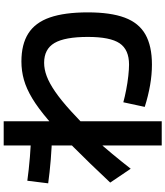

<svg xmlns="http://www.w3.org/2000/svg" viewBox="52 -880 896 1040"><g transform="rotate(-90 500.0 -360.0)"><path d="M232 68V-788H363V68ZM284 -527Q256 -527 223.5 -528.5Q191 -530 156 -533Q121 -536 88 -539.5Q55 -543 27 -547L41 -660Q69 -656 102 -652.5Q135 -649 169.5 -646Q204 -643 237 -641.5Q270 -640 298 -640ZM670 15Q616 15 558.5 5Q501 -5 441 -24L466 -140Q495 -132 533.5 -124.5Q572 -117 609 -113Q646 -109 670 -109Q751 -109 785.5 -160Q820 -211 820 -332Q820 -457 787 -513Q754 -569 680 -569Q645 -569 607.5 -555Q570 -541 524 -509.5Q478 -478 418.5 -424Q359 -370 279 -290H265Q227 -249 186.5 -200Q146 -151 106 -100L31 -211Q140 -327 223 -409.5Q306 -492 370.5 -547Q435 -602 487.5 -633.5Q540 -665 588 -678.5Q636 -692 687 -692Q780 -692 839 -654.5Q898 -617 925.5 -537.5Q953 -458 953 -332Q953 -209 924.5 -132.5Q896 -56 833.5 -20.5Q771 15 670 15Z"/></g></svg>

Font: M PLUS 2 Thin
Style: Bold
Weight: 700
Version: Version 1.001